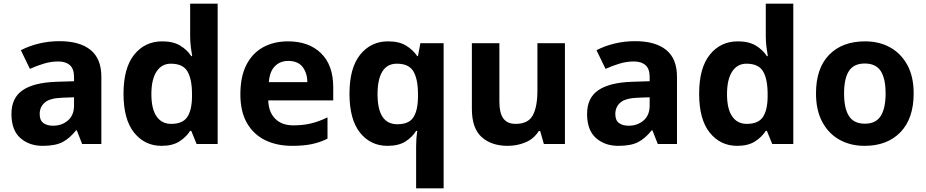

<svg xmlns="http://www.w3.org/2000/svg" viewBox="-20 -780 5014 1040"><path d="M302 -557Q412 -557 470.5 -509.5Q529 -462 529 -364V0H425L396 -74H392Q357 -30 318 -10Q279 10 211 10Q138 10 90 -32.5Q42 -75 42 -163Q42 -250 103 -291.5Q164 -333 286 -337L381 -340V-364Q381 -407 358.5 -427Q336 -447 296 -447Q256 -447 218 -435.5Q180 -424 142 -407L93 -508Q137 -531 190.5 -544Q244 -557 302 -557ZM323 -251Q251 -249 223 -225Q195 -201 195 -162Q195 -128 215 -113.5Q235 -99 267 -99Q315 -99 348 -127.5Q381 -156 381 -208V-253Z M855 10Q764 10 706.5 -61.5Q649 -133 649 -272Q649 -412 707 -484Q765 -556 859 -556Q918 -556 956 -533Q994 -510 1016 -476H1021Q1018 -492 1014 -522.5Q1010 -553 1010 -585V-760H1159V0H1045L1016 -71H1010Q988 -37 951 -13.5Q914 10 855 10ZM907 -109Q969 -109 994 -145.5Q1019 -182 1020 -255V-271Q1020 -351 995.5 -393Q971 -435 905 -435Q856 -435 828 -392.5Q800 -350 800 -270Q800 -190 828 -149.5Q856 -109 907 -109Z M1540 -556Q1653 -556 1719 -491.5Q1785 -427 1785 -308V-236H1433Q1435 -173 1470.5 -137Q1506 -101 1569 -101Q1622 -101 1665 -111.5Q1708 -122 1754 -144V-29Q1714 -9 1669.5 0.5Q1625 10 1562 10Q1480 10 1417 -20.5Q1354 -51 1318 -113Q1282 -175 1282 -269Q1282 -365 1314.5 -428.5Q1347 -492 1405 -524Q1463 -556 1540 -556ZM1541 -450Q1498 -450 1469.5 -422Q1441 -394 1436 -335H1645Q1644 -385 1619 -417.5Q1594 -450 1541 -450Z M2234 11Q2234 -31 2240 -71H2234Q2213 -37 2176 -13.5Q2139 10 2079 10Q1987 10 1930 -61.5Q1873 -133 1873 -272Q1873 -412 1931 -484Q1989 -556 2082 -556Q2142 -556 2179.5 -533Q2217 -510 2240 -476H2244L2257 -546H2383V240H2234ZM2132 -107Q2194 -107 2218.5 -143.5Q2243 -180 2244 -253V-271Q2244 -351 2219.5 -393Q2195 -435 2130 -435Q2077 -435 2051 -392.5Q2025 -350 2025 -270Q2025 -107 2132 -107Z M3040 -546V0H2926L2906 -70H2898Q2872 -28 2826.5 -9Q2781 10 2730 10Q2642 10 2589 -37.5Q2536 -85 2536 -190V-546H2685V-227Q2685 -169 2706 -139Q2727 -109 2773 -109Q2841 -109 2866 -155.5Q2891 -202 2891 -289V-546Z M3420 -557Q3530 -557 3588.5 -509.5Q3647 -462 3647 -364V0H3543L3514 -74H3510Q3475 -30 3436 -10Q3397 10 3329 10Q3256 10 3208 -32.5Q3160 -75 3160 -163Q3160 -250 3221 -291.5Q3282 -333 3404 -337L3499 -340V-364Q3499 -407 3476.5 -427Q3454 -447 3414 -447Q3374 -447 3336 -435.5Q3298 -424 3260 -407L3211 -508Q3255 -531 3308.5 -544Q3362 -557 3420 -557ZM3441 -251Q3369 -249 3341 -225Q3313 -201 3313 -162Q3313 -128 3333 -113.5Q3353 -99 3385 -99Q3433 -99 3466 -127.5Q3499 -156 3499 -208V-253Z M3973 10Q3882 10 3824.5 -61.5Q3767 -133 3767 -272Q3767 -412 3825 -484Q3883 -556 3977 -556Q4036 -556 4074 -533Q4112 -510 4134 -476H4139Q4136 -492 4132 -522.5Q4128 -553 4128 -585V-760H4277V0H4163L4134 -71H4128Q4106 -37 4069 -13.5Q4032 10 3973 10ZM4025 -109Q4087 -109 4112 -145.5Q4137 -182 4138 -255V-271Q4138 -351 4113.5 -393Q4089 -435 4023 -435Q3974 -435 3946 -392.5Q3918 -350 3918 -270Q3918 -190 3946 -149.5Q3974 -109 4025 -109Z M4929 -274Q4929 -138 4857.5 -64Q4786 10 4663 10Q4587 10 4527.5 -23Q4468 -56 4434 -119.5Q4400 -183 4400 -274Q4400 -410 4471 -483Q4542 -556 4666 -556Q4743 -556 4802 -523Q4861 -490 4895 -427.5Q4929 -365 4929 -274ZM4552 -274Q4552 -193 4578.5 -151.5Q4605 -110 4665 -110Q4724 -110 4750.5 -151.5Q4777 -193 4777 -274Q4777 -355 4750.5 -395.5Q4724 -436 4664 -436Q4605 -436 4578.5 -395.5Q4552 -355 4552 -274Z"/></svg>

Font: Noto Sans Devanagari UI
Style: Bold
Weight: 700
Designer: Jelle Bosma - Monotype Design Team
Foundry: Monotype Imaging Inc.
Version: Version 2.004; ttfautohint (v1.8.4.7-5d5b)